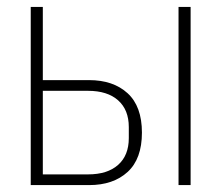

<svg xmlns="http://www.w3.org/2000/svg" viewBox="-20 -536 640 556"><path d="M69 -516H104V-304H238Q308 -304 349.5 -266Q391 -228 391 -152Q391 -76 349.5 -38Q308 0 238 0H69ZM235 -31Q291 -31 322 -58.5Q353 -86 353 -136V-168Q353 -218 322 -245.5Q291 -273 235 -273H104V-31ZM497 -516H532V0H497Z"/></svg>

Font: IBM Plex Mono ExtLt
Style: Regular
Weight: 200
Monospace: yes
Designer: Mike Abbink, Paul van der Laan, Pieter van Rosmalen
Foundry: Bold Monday
Version: Version 2.3